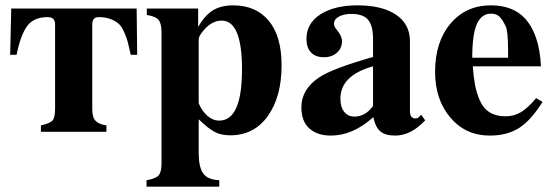

<svg xmlns="http://www.w3.org/2000/svg" viewBox="-20 -493 2066 718"><path d="M325 -402V-85Q325 -54 337.5 -41Q350 -28 378 -24V0H133V-24Q168 -32 177 -43Q186 -54 186 -88V-402Q186 -429 158 -429Q105 -429 80.5 -394Q56 -359 42 -288H18L22 -461H491L493 -288H469Q462 -319 458 -335Q454 -351 444.5 -372.5Q435 -394 424 -404Q413 -414 394 -421.5Q375 -429 349 -429Q325 -429 325 -402Z M721 -461V-392Q746 -436 776.5 -454.5Q807 -473 852 -473Q937 -473 985 -415.5Q1033 -358 1033 -249Q1033 -131 981.5 -59Q930 13 841 13Q807 13 783 0.5Q759 -12 723 -47V79Q723 131 739.5 155Q756 179 800 181V205H528V181Q563 175 573.5 162.5Q584 150 584 118V-372Q584 -405 573 -418.5Q562 -432 529 -437V-461ZM723 -346V-107Q735 -78 755.5 -60Q776 -42 800 -42Q885 -42 885 -234Q885 -416 809 -416Q772 -416 741 -379Q723 -358 723 -346Z M1555 -64 1570 -43Q1517 14 1458 14Q1421 14 1402.5 -1.5Q1384 -17 1376 -55Q1300 14 1217 14Q1167 14 1137 -12.5Q1107 -39 1107 -92Q1107 -159 1174 -204Q1224 -237 1375 -280V-348Q1375 -397 1356.5 -419Q1338 -441 1294 -441Q1266 -441 1247.5 -431Q1229 -421 1229 -404Q1229 -393 1240 -381Q1259 -358 1259 -339Q1259 -313 1240 -296Q1221 -279 1191 -279Q1160 -279 1143 -297Q1126 -315 1126 -347Q1126 -406 1178.5 -439.5Q1231 -473 1317 -473Q1409 -473 1461 -438Q1513 -403 1513 -339V-78Q1513 -50 1534 -50Q1541 -50 1545 -54ZM1375 -97V-245Q1253 -211 1253 -124Q1253 -92 1267.5 -74.5Q1282 -57 1305 -57Q1347 -57 1375 -97Z M1985 -126 2009 -112Q1965 -42 1920.5 -14Q1876 14 1811 14Q1721 14 1664 -53.5Q1607 -121 1607 -224Q1607 -336 1664.5 -404.5Q1722 -473 1816 -473Q1899 -473 1944 -423Q1997 -365 2003 -245H1748Q1751 -204 1756.5 -175Q1762 -146 1774.5 -117Q1787 -88 1811 -73Q1835 -58 1870 -58Q1902 -58 1928 -73.5Q1954 -89 1985 -126ZM1746 -277H1880V-303Q1880 -376 1871 -395Q1859 -420 1847.5 -431Q1836 -442 1816 -442Q1781 -442 1763.5 -403.5Q1746 -365 1746 -277Z"/></svg>

Font: STIX
Style: Bold
Weight: 700
Designer: MicroPress Inc., with final additions and corrections provided by Coen Hoffman, Elsevier (retired)
Version: Version 1.1.1